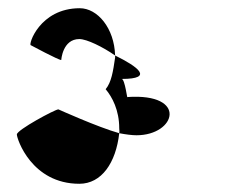

<svg xmlns="http://www.w3.org/2000/svg" viewBox="-20 -566 595 467"><path d="M21 -239C21 -228 57 -119 173 -119C227 -119 262 -170 270 -242C217 -257 122 -300 122 -300C114 -300 21 -250 21 -239ZM55 -456C55 -456 122 -420 129 -420C129 -420 132 -471 173 -471C191 -471 230 -452 260 -431C258 -498 217 -546 174 -546C76 -546 48 -456 55 -456ZM237 -349C253 -330 270 -298 270 -254C270 -250 271 -246 270 -242C286 -239 301 -237 312 -237C408 -237 438 -340 290 -330C290 -320 284 -374 276 -374C356 -374 315 -404 260 -431V-426C255 -392 251 -366 237 -349Z"/></svg>

Font: Ampere
Style: SuCnd
Weight: 400
Version: Version 1